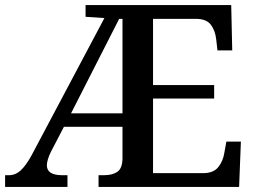

<svg xmlns="http://www.w3.org/2000/svg" viewBox="-20 -734 1005 754"><path d="M0 0V-46H15Q41 -46 61.5 -65Q82 -84 104 -124L390 -663L316 -668V-714H888L892 -536H834L829 -580Q825 -615 807.5 -637.5Q790 -660 749 -660H581V-400H821V-347H581V-54H777Q818 -54 837 -77.5Q856 -101 861 -134L869 -178H926L919 0H367V-46H389Q421 -46 440.5 -59Q460 -72 461 -110V-236H231L180 -138Q172 -122 168 -108Q164 -94 164 -85Q164 -46 224 -46H245V0ZM259 -289H461V-660H448Z"/></svg>

Font: Noto Nastaliq Urdu Medium
Style: Regular
Weight: 500
Designer: Monotype Design Team (Patrick Giasson: type design, Kamal Mansour: OpenType code, Glenda Bellarosa). Updated by Simon Co
Foundry: Monotype Imaging Inc., Simon Cozens
Version: Version 3.007